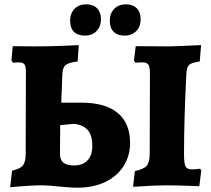

<svg xmlns="http://www.w3.org/2000/svg" viewBox="-20 -859 977 890"><path d="M258 6Q202 0 176 0Q120 0 27 9L36 -68Q73 -76 86 -92Q99 -108 99 -145L100 -518Q101 -549 94 -559.5Q87 -570 67 -570Q54 -570 40 -568L33 -579L39 -645Q72 -644 136 -644Q243 -644 345 -650L340 -574Q298 -569 284 -557.5Q270 -546 269 -514L264 -383H359Q468 -383 525.5 -335.5Q583 -288 583 -197Q583 -136 552.5 -88.5Q522 -41 467 -15Q412 11 339 11Q319 11 293.5 9Q268 7 258 6ZM605 -66Q647 -75 660.5 -91Q674 -107 674 -149L675 -518Q675 -549 667.5 -559.5Q660 -570 639 -570Q624 -570 608 -568L601 -579L609 -645L757 -644Q784 -644 846 -647L912 -650L906 -574Q869 -569 857.5 -559Q846 -549 844 -520Q833 -307 833 -143Q833 -101 840 -87.5Q847 -74 869 -74Q892 -74 907 -77L913 -69L904 4Q806 0 748 0Q700 0 597 7ZM408 -183Q408 -230 388 -254.5Q368 -279 325 -285L259 -279L258 -145Q258 -118 274 -105Q290 -92 324 -92Q364 -92 386 -116Q408 -140 408 -183ZM305 -763Q305 -797 325.5 -818Q346 -839 380 -839Q412 -839 430 -820.5Q448 -802 448 -770Q448 -736 427.5 -715Q407 -694 373 -694Q340 -694 322.5 -712Q305 -730 305 -763ZM489 -763Q489 -797 509.5 -818Q530 -839 564 -839Q596 -839 614 -820.5Q632 -802 632 -770Q632 -736 611.5 -715Q591 -694 557 -694Q524 -694 506.5 -712Q489 -730 489 -763Z"/></svg>

Font: Alegreya ExtraBold
Style: Regular
Weight: 800
Designer: Juan Pablo del Peral
Foundry: Huerta Tipografica
Version: Version 2.007; ttfautohint (v1.6)